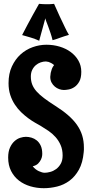

<svg xmlns="http://www.w3.org/2000/svg" viewBox="-20 -968 479 1009"><path d="M419.9 -168Q415 -112.8 394.8 -76.4Q374.5 -40 345.2 -18.3Q315.9 3.4 280.5 12.2Q245.1 21 210 21Q173.3 21 139.4 11Q105.5 1 79.6 -19Q53.7 -39.1 38.3 -69.3Q22.9 -99.6 22.9 -140.1Q22.9 -171.4 32.5 -192.4Q42 -213.4 56.2 -226.1Q70.3 -238.8 86.4 -243.9Q102.5 -249 116.2 -249Q130.4 -249 145.5 -244.6Q160.6 -240.2 173.3 -230Q186 -219.7 194.1 -202.4Q202.1 -185.1 202.1 -159.2Q202.1 -158.7 201.4 -150.1Q200.7 -141.6 195.8 -130.6Q190.9 -119.6 180.9 -109.1Q170.9 -98.6 151.9 -94.2Q165.5 -77.1 183.8 -68.6Q202.1 -60.1 214.8 -60.1Q227.5 -60.1 243.9 -64.5Q260.3 -68.8 274.7 -79.3Q289.1 -89.8 299.1 -107.2Q309.1 -124.5 309.1 -150.9Q309.1 -181.6 298.6 -205.6Q288.1 -229.5 271.7 -247.8Q255.4 -266.1 235.1 -280Q214.8 -293.9 195.8 -305.2Q183.1 -312.5 165.5 -322.5Q147.9 -332.5 128.9 -346.4Q109.9 -360.4 91.3 -378.2Q72.8 -396 57.9 -418.7Q43 -441.4 33.9 -469.2Q24.9 -497.1 24.9 -530.8Q24.9 -581.1 42.5 -618.9Q60.1 -656.7 88.1 -682.1Q116.2 -707.5 151.9 -720.2Q187.5 -732.9 224.1 -732.9Q260.7 -732.9 293.9 -722.9Q327.1 -712.9 352.3 -694.1Q377.4 -675.3 392.3 -649.2Q407.2 -623 407.2 -590.8Q407.2 -558.1 396.5 -539.1Q385.7 -520 370.8 -510.3Q356 -500.5 340.6 -497.8Q325.2 -495.1 315.9 -495.1Q304.2 -495.1 291.5 -499.5Q278.8 -503.9 268.3 -512.7Q257.8 -521.5 251 -534.2Q244.1 -546.9 244.1 -564Q244.6 -574.7 246.6 -585.4Q248.5 -594.7 252.4 -605.5Q256.3 -616.2 264.2 -626Q256.3 -632.8 249 -636.7Q241.7 -640.6 235.4 -642.6Q228 -644.5 221.2 -645Q207.5 -645 193.6 -640.1Q179.7 -635.3 168.2 -625.5Q156.7 -615.7 149.4 -600.8Q142.1 -585.9 142.1 -565.9Q142.1 -542.5 149.4 -523.7Q156.7 -504.9 172.4 -487.3Q188 -469.7 212.2 -451.7Q236.3 -433.6 270 -412.1Q309.6 -387.2 338.1 -362.3Q366.7 -337.4 385 -311Q403.3 -284.7 412.1 -255.6Q420.9 -226.6 420.9 -192.9Q420.9 -187 420.9 -180.9Q420.9 -174.8 419.9 -168ZM342.3 -784.7Q328.1 -780.8 317.4 -777.1Q306.6 -773.4 296.6 -770Q286.6 -766.6 277.1 -763.2Q267.6 -759.8 256.3 -756.8Q252 -774.9 245.6 -793.9Q239.3 -813 233.2 -829.1Q227.1 -845.2 222.7 -856.7Q218.3 -868.2 218.3 -872.1Q211.4 -848.1 205.6 -825.7Q200.2 -806.6 194.8 -786.6Q189.5 -766.6 186 -753.9Q174.3 -759.3 163.6 -763.2Q152.8 -767.1 142.1 -770.5Q131.3 -773.9 120.1 -776.9Q108.9 -779.8 96.2 -783.7Q108.9 -808.6 124 -836.9Q139.2 -865.2 152.8 -890.1Q168.9 -918.9 185.1 -947.8Q195.8 -946.8 205.6 -946.3Q215.3 -945.8 224.1 -945.8Q232.4 -945.8 240 -946Q247.6 -946.3 252.9 -946.8Q259.3 -947.3 264.2 -947.8Q279.3 -913.1 293.9 -881.8Q300.3 -868.7 306.9 -854.7Q313.5 -840.8 319.6 -827.9Q325.7 -814.9 331.5 -803.7Q337.4 -792.5 342.3 -784.7Z"/></svg>

Font: Rum Raisin
Style: Regular
Weight: 400
Designer: Astigmatic (AOETI)
Foundry: Astigmatic (AOETI)
Version: Version 1.000